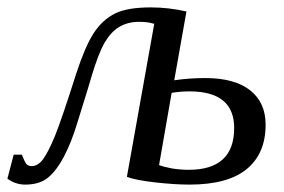

<svg xmlns="http://www.w3.org/2000/svg" viewBox="-68 -490 767 519"><path d="M442 -31Q565 -31 565 -144Q565 -243 444 -243Q420 -243 396 -239L362 -44Q370 -40 395 -35Q418 -31 442 -31ZM349 -426H347Q332 -431 308 -431Q277 -431 254 -417Q232 -404 215 -375Q198 -346 179 -282Q171 -254 156.5 -208Q142 -162 141 -158Q125 -105 105 -67Q85 -29 62 -10Q39 9 0 9Q-26 9 -48 -7L-31 -72H-9Q-2 -54 3 -47Q8 -41 18 -41Q34 -41 48 -59Q62 -78 80 -121Q99 -168 139 -294Q162 -364 185 -400Q209 -437 244 -454Q277 -470 340 -470Q387 -470 436 -459L403 -273Q444 -279 487 -279Q566 -279 608 -246Q650 -213 650 -153Q650 -75 599 -33Q548 9 444 9Q405 9 351 3Q298 -3 275 -12Z"/></svg>

Font: Libra Serif Modern
Style: Italic
Weight: 400
Italic angle: -12°
Designer: Stefan Peev, Context Ltd
Foundry: Stefan Peev, Context Ltd
Version: Version 1.000